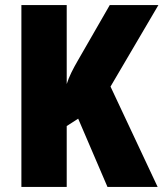

<svg xmlns="http://www.w3.org/2000/svg" viewBox="-20 -734 642 754"><path d="M599 0 414 -394 602 -714H411L285 -495C267 -464 251 -433 242 -404V-714H64V0H242V-239L287 -268L402 0Z"/></svg>

Font: Noto Sans Devanagari Condensed Black
Style: Regular
Weight: 900
Width: 3
Designer: Jelle Bosma - Monotype Design Team
Foundry: Monotype Imaging Inc.
Version: Version 2.004